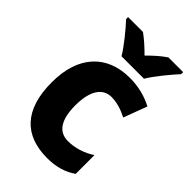

<svg xmlns="http://www.w3.org/2000/svg" viewBox="-231 -852 949 949"><g transform="rotate(45 243.0 -378.0)"><path d="M194 -606H351C377 -650 432 -716 465 -752V-766H362C332 -746 304 -721 272 -689C240 -721 213 -745 184 -766H80V-752C114 -716 169 -649 194 -606ZM290 10C354 10 404 -6 445 -35V-166C402 -138 353 -122 303 -122C241 -122 204 -169 204 -273C204 -376 241 -429 302 -429C340 -429 376 -417 414 -398L460 -521C415 -545 361 -560 299 -560C141 -560 41 -459 41 -272C41 -77 134 10 290 10Z"/></g></svg>

Font: Noto Sans Myanmar UI SemiCondensed ExtraBold
Style: Regular
Weight: 800
Width: 4
Designer: Monotype Design Team
Foundry: Monotype Imaging Inc.
Version: Version 2.103